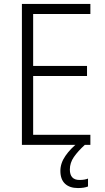

<svg xmlns="http://www.w3.org/2000/svg" viewBox="-20 -734 534 973"><path d="M438 0H91V-714H438V-663H148V-400H421V-349H148V-51H438ZM334 125Q334 178 383 178Q397 178 408 176Q419 174 426 171V211Q416 215 403.5 217Q391 219 375 219Q333 219 309.5 197Q286 175 286 132Q286 93 311.5 56Q337 19 377 -12L410 0Q375 32 354.5 61.5Q334 91 334 125Z"/></svg>

Font: Noto Sans Lao Looped SemiCondensed Light
Style: Regular
Weight: 300
Width: 4
Designer: Mark Frömberg, Ben Mitchell
Foundry: The Fontpad Ltd
Version: Version 1.002; ttfautohint (v1.8.4.7-5d5b)